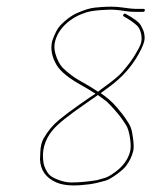

<svg xmlns="http://www.w3.org/2000/svg" viewBox="-20 -607 461 584"><path d="M277.8 -318C284.4 -313.3 291.8 -307.8 300.2 -301.5C308.5 -295.2 321.4 -281.7 338.8 -261C344.4 -254.3 348.9 -248.3 352.4 -243C355.9 -237.7 359.3 -232.7 362.5 -228C368.8 -219 373.3 -203.8 376.1 -182.3C378.2 -166.5 378 -154.1 375.4 -145C369 -121.4 353.9 -100.9 330.1 -83.5C316.9 -73.8 306.7 -68 299.4 -66C292 -64 283.8 -61.7 274.8 -59C246 -54.3 220 -52 196.7 -52C183.5 -52 169.1 -55.2 153.7 -61.5C141.4 -66.5 133.1 -71.7 128.6 -77C121.5 -85.5 116.1 -96.2 112.7 -109C106 -147.3 115.2 -181.5 140.4 -211.5C156 -230.1 188.5 -256.3 237.8 -290C255.4 -302 268.7 -311.3 277.8 -318ZM420.6 -575.5C421 -578.5 419.6 -580 416.3 -580H392.3C384.9 -580 372.2 -581.3 353.9 -584C338.6 -586.2 322.5 -587.1 305.8 -586.5C296.1 -586.2 283.9 -585.3 269.2 -583.9C254.4 -582.6 236 -576.9 213.7 -567C204.7 -563 196.1 -557.8 187.8 -551.5C179.4 -545.2 171.2 -537.8 163.1 -529.3C155 -520.9 147 -505.4 138.9 -483C132.8 -458.4 137.5 -433.4 153 -408C164.7 -388.9 189.8 -368.7 228.3 -347.4C241 -340.3 255.1 -331.9 270.4 -322C261.6 -316.7 244.6 -305.1 219.4 -287.3C194.2 -269.6 174.2 -254.5 159.2 -242C149.6 -234 141.1 -225.5 133.7 -216.5C126.3 -207.5 119.4 -197.5 113 -186.5C106.6 -175.6 103.1 -161.2 102.6 -143.5C102.4 -135.8 102.1 -128.7 101.7 -122C103.1 -89.6 119.3 -66.4 150.4 -52.5C164.6 -46.2 182.2 -43 203.2 -43C211.2 -43 219.4 -43.3 227.9 -44C236.3 -44.7 244.3 -45.5 251.8 -46.5C259.3 -47.5 267.3 -49 276 -51C284.6 -53 293 -55.2 301 -57.5C309.1 -59.8 320.2 -66.2 334.5 -76.5C348.8 -86.8 358.5 -95.5 363.6 -102.5C368.8 -109.5 373 -116.5 376.5 -123.5C379.9 -130.5 382.8 -138.3 385.1 -146.9C387.3 -155.5 387.1 -169.5 384.3 -189C382.5 -202.3 380.5 -211.8 378.4 -217.5C376.3 -223.2 373.6 -228.5 370.4 -233.5C367.2 -238.5 363.8 -243.7 360.3 -249C356.9 -254.3 348.5 -264.9 335.1 -280.7C321.8 -296.6 305.3 -311 285.7 -324H286.7C295 -330 304.1 -336.7 313.9 -344C351 -371.3 380.2 -404 401.4 -442C413.2 -463.2 419.4 -478.8 419.9 -489C420.1 -495 419.6 -501 418.2 -507C416.8 -513 413.5 -520.7 408.2 -530.1C402.9 -539.5 387.5 -551.1 361.9 -565C359.4 -566.3 357.3 -565.7 355.6 -563C353.8 -560.3 354.2 -558.3 356.6 -557C371.9 -548.7 384.9 -539.7 395.6 -530.2C402.2 -524.3 406.7 -515.6 409.2 -504C410.4 -498.7 410.9 -493.3 410.7 -488C410.5 -482.7 409.5 -477.3 407.7 -472C405.8 -466.7 400.1 -456 390.6 -440C381.1 -424 367.8 -406.3 350.8 -386.9C341.9 -376.8 326.2 -363.6 303.8 -347.3C291.2 -338.2 282.7 -331.8 278.4 -328C263.6 -338.1 244.1 -349.8 220 -363.2C205.2 -371.4 189.9 -382.9 173.9 -397.8C162.6 -408.4 154 -423.9 148.3 -444.4C144.6 -457.3 144.5 -469.8 147.8 -482C154.2 -506.1 169.2 -526.9 192.7 -544.5C200.2 -550.2 208.1 -555 216.4 -559C224.7 -563 233.6 -566.5 243.1 -569.5C252.6 -572.5 266.6 -574.7 285.3 -576.2C303.9 -577.7 319.4 -578 331.8 -577C340.4 -576.3 349.7 -575.2 359.7 -573.5C369.8 -571.8 380.2 -571 390.8 -571H414.8C418.2 -571 420.1 -572.5 420.6 -575.5Z"/></svg>

Font: Proton
Style: LitExtIt
Weight: 500
Version: Version 1.017